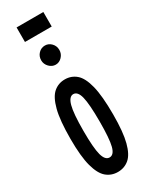

<svg xmlns="http://www.w3.org/2000/svg" viewBox="-210 -825 670 870"><g transform="rotate(-30 125.0 -390.5)"><path d="M126 8Q92 8 67 -13Q42 -34 28 -85.5Q14 -137 14 -229Q14 -326 28 -379.5Q42 -433 67 -454.5Q92 -476 126 -476Q160 -476 185 -454.5Q210 -433 223.5 -379.5Q237 -326 237 -229Q237 -137 223.5 -85.5Q210 -34 185 -13Q160 8 126 8ZM126 -68Q149 -68 158.5 -105Q168 -142 168 -231Q168 -323 158.5 -361Q149 -399 126 -399Q104 -399 93.5 -361Q83 -323 83 -231Q83 -142 93 -105Q103 -68 126 -68ZM125 -554Q106 -554 91.5 -569Q77 -584 77 -604Q77 -625 91 -639.5Q105 -654 125 -654Q144 -654 158 -639.5Q172 -625 172 -604Q172 -584 158 -569Q144 -554 125 -554ZM55 -713V-789H195V-713Z"/></g></svg>

Font: Inconsolata UltraCondensed Bold
Style: Regular
Weight: 700
Width: 1
Monospace: yes
Designer: Raph Levien, Cyreal, Brenton Simpson
Foundry: Raph Levien, Cyreal, Google
Version: Version 3.001; ttfautohint (v1.8.2.53-6de2)